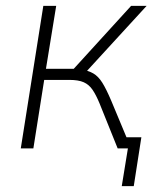

<svg xmlns="http://www.w3.org/2000/svg" viewBox="-20 -507 540 656"><path d="M396 129 417 0H386L392 -38H463L437 129ZM51 0 128 -487H172L137 -272H232L428 -487H481L271 -258L255 -270Q282 -266 299 -256Q316 -246 329.5 -224.5Q343 -203 360 -163L428 0H382L320 -154Q308 -183 296 -200.5Q284 -218 266 -226Q248 -234 217 -234H131L94 0Z"/></svg>

Font: Nunito Sans 10pt SemiCondensed ExtraLight
Style: Italic
Weight: 250
Width: 4
Italic angle: -9°
Designer: Vernon Adams
Foundry: Vernon Adams
Version: Version 3.101;gftools[0.9.27]